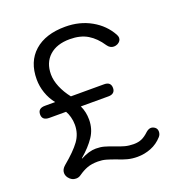

<svg xmlns="http://www.w3.org/2000/svg" viewBox="-130 -820 879 940"><g transform="rotate(-20 309.5 -350.0)"><path d="M325 -14Q298 -24 278.5 -29.5Q259 -35 237 -35Q204 -35 181 -26.5Q158 -18 134 -1Q123 7 109 7Q86 7 71 -13Q62 -25 62 -39Q62 -58 81 -74Q139 -122 166 -159Q193 -196 193 -243Q193 -264 187.5 -284Q182 -304 174 -317H87Q50 -317 50 -348Q50 -380 87 -380H140Q117 -409 105 -444Q93 -479 93 -515Q93 -607 151 -658.5Q209 -710 312 -710Q387 -710 446.5 -676.5Q506 -643 537 -586Q542 -576 542 -569Q542 -552 524 -542Q514 -537 504 -537Q484 -537 471 -556Q442 -600 404.5 -622.5Q367 -645 312 -645Q244 -645 205.5 -610Q167 -575 167 -514Q167 -483 181.5 -448Q196 -413 222 -380H395Q430 -380 430 -348Q430 -333 421 -325Q412 -317 395 -317H251Q267 -283 267 -243Q267 -194 241 -155Q215 -116 169 -77L170 -75Q213 -98 249 -98Q273 -98 292.5 -92.5Q312 -87 338 -77Q366 -66 386.5 -60.5Q407 -55 433 -55Q455 -55 473 -62.5Q491 -70 512 -90Q525 -101 537 -101Q547 -101 557 -94Q568 -86 568 -71Q568 -56 558 -45Q533 -17 499 -3.5Q465 10 428 10Q401 10 377.5 4Q354 -2 325 -14Z"/></g></svg>

Font: Kodchasan
Style: Regular
Weight: 400
Version: Version 1.000; ttfautohint (v1.6)